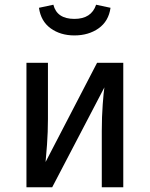

<svg xmlns="http://www.w3.org/2000/svg" viewBox="-20 -793 634 813"><path d="M502 0H411V-238Q411 -299 415 -351.5Q419 -404 422 -423L201 0H92V-527H183V-289Q183 -234 179 -179.5Q175 -125 173 -107L391 -527H502ZM295 -643Q236 -643 194.5 -673Q153 -703 145 -760L206 -773Q221 -713 295 -713Q367 -713 387 -773L448 -760Q440 -703 397.5 -673Q355 -643 295 -643Z"/></svg>

Font: Trujillo
Style: Regular
Weight: 400
Designer: Fira Sans original fonts by bBox Type GmbH, Carrois Corporate GbR, & Edenspiekermann AG / Changes by Cristiano Sobral
Foundry: Fira Sans original fonts by bBox Type GmbH, Carrois Corporate GbR, & Edenspiekermann AG / Changes by Cristiano Sobral
Version: Version 4.301;October 17, 2021;FontCreator 14.0.0.2814 64-bi